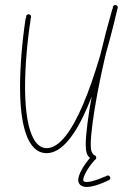

<svg xmlns="http://www.w3.org/2000/svg" viewBox="-20 -613 490 766"><path d="M166 -2C289 -2 383 -301 447 -571C449 -577 446 -582 440 -583C434 -584 430 -582 428 -575C364 -306 270 -22 166 -22C106 -22 80 -126 80 -266C80 -346 88 -443 102 -534C104 -541 100 -545 94 -546C88 -547 84 -544 82 -538C68 -445 60 -347 60 -266C60 -124 86 -2 166 -2ZM326 133C349 133 382 121 405 110C411 108 413 103 410 97C407 91 402 90 397 92C375 102 345 113 326 113C316 113 312 111 312 105C312 90 331 56 354 30C359 26 359 21 354 16C349 11 344 11 340 16C314 45 292 84 292 105C292 122 305 133 326 133ZM410 107C416 107 420 102 420 97C420 92 416 87 410 87C404 87 400 92 400 97C400 102 404 107 410 107ZM354 26C360 26 364 22 364 16C364 10 360 6 354 6C348 6 344 10 344 16C344 22 348 26 354 26ZM354 26C360 26 364 22 364 16C364 10 360 6 354 6C348 6 344 10 344 16C344 22 348 26 354 26ZM94 -536C100 -536 104 -540 104 -546C104 -552 100 -556 94 -556C88 -556 84 -552 84 -546C84 -540 88 -536 94 -536ZM340 18C346 23 351 21 354 16C358 10 356 6 352 2C345 -5 342 -14 342 -36C342 -114 380 -337 447 -570C448 -577 446 -581 440 -583C434 -585 430 -582 428 -576C360 -342 322 -116 322 -36C322 -7 327 8 340 18ZM440 -573C446 -573 450 -578 450 -583C450 -588 446 -593 440 -593C434 -593 430 -588 430 -583C430 -578 434 -573 440 -573ZM440 -573C446 -573 450 -578 450 -583C450 -588 446 -593 440 -593C434 -593 430 -588 430 -583C430 -578 434 -573 440 -573Z"/></svg>

Font: Mistral SingleLine Outline
Style: Regular
Weight: 300
Designer: François Chastanet, Élisa Garzelli, Anais Alves, Morgane Autin
Foundry: institut supérieur des arts et du design Toulouse / isdaT
Version: Version 1.000;Glyphs 3.3 (3337)